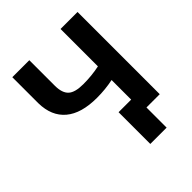

<svg xmlns="http://www.w3.org/2000/svg" viewBox="-239 -855 1174 1174"><g transform="rotate(-45 347.5 -268.5)"><path d="M630.9 -710.9V0H483.9V-269.5Q417 -255.4 344.2 -255.4Q209 -255.4 138.9 -314.5Q68.8 -373.5 66.9 -485.4V-710.9H213.9V-488.3Q214.4 -427.2 243.4 -400.4Q272.5 -373.5 344.2 -373.5Q417 -373.5 483.9 -387.7V-710.9ZM516.1 174.3H375V-100.1H516.1Z"/></g></svg>

Font: RobotoInd
Style: Bold
Weight: 700
Designer: Google
Version: Version 2.001150; 2014